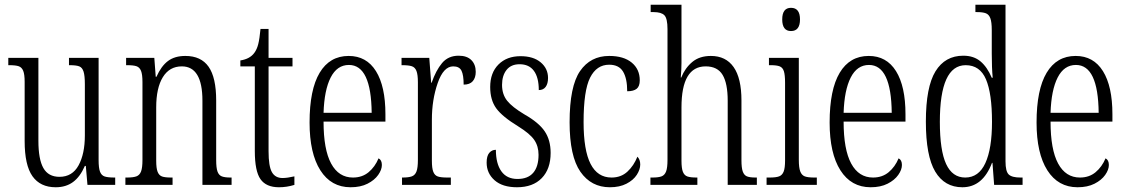

<svg xmlns="http://www.w3.org/2000/svg" viewBox="-20 -780 4754 810"><path d="M84 -185V-435Q84 -466 78 -481Q72 -496 59 -500.5Q46 -505 19 -505H15V-536H142V-186Q142 -108 163 -71Q184 -34 231 -34Q285 -34 311.5 -82.5Q338 -131 338 -209V-424Q338 -461 332.5 -478Q327 -495 314.5 -500Q302 -505 274 -505H271V-536H396V-105Q396 -71 402 -55.5Q408 -40 421.5 -35.5Q435 -31 463 -31H466V0H349L342 -80H338Q318 -34 288 -12Q258 10 215 10Q150 10 117 -36.5Q84 -83 84 -185Z M509 -31H516Q542 -31 555.5 -36Q569 -41 575 -56.5Q581 -72 581 -105V-434Q581 -466 575 -481Q569 -496 556 -500.5Q543 -505 517 -505H512V-536H631L637 -456H640Q660 -501 688.5 -522.5Q717 -544 762 -544Q828 -544 860 -498.5Q892 -453 892 -356V-105Q892 -72 897.5 -56.5Q903 -41 915.5 -36Q928 -31 953 -31H957V0H834V-355Q834 -500 747 -500Q695 -500 667 -454.5Q639 -409 639 -327V-102Q639 -70 645 -55Q651 -40 663.5 -35.5Q676 -31 702 -31H708V0H509Z M1055 -143V-500H994V-525Q1034 -531 1053 -557Q1064 -572 1069.5 -594Q1075 -616 1079 -658H1113V-536H1214V-500H1113V-142Q1113 -79 1127 -54Q1141 -29 1172 -29Q1192 -29 1222 -36V0Q1190 10 1157 10Q1103 10 1079 -24Q1055 -58 1055 -143Z M1286 -263Q1286 -402 1328.5 -473Q1371 -544 1451 -544Q1526 -544 1566 -480Q1606 -416 1606 -298V-267H1345Q1345 -149 1377 -90Q1409 -31 1469 -31Q1508 -31 1535 -53.5Q1562 -76 1577 -112Q1591 -105 1591 -84Q1591 -64 1575.5 -42Q1560 -20 1530.5 -5Q1501 10 1459 10Q1377 10 1331.5 -61.5Q1286 -133 1286 -263ZM1548 -304Q1546 -506 1452 -506Q1402 -506 1375 -453Q1348 -400 1345 -304Z M1676 -31H1678Q1704 -31 1717.5 -36Q1731 -41 1737 -56.5Q1743 -72 1743 -105V-433Q1743 -465 1737 -480.5Q1731 -496 1717.5 -500.5Q1704 -505 1677 -505H1674V-536H1791L1799 -431H1801Q1819 -483 1845 -514Q1871 -545 1915 -545Q1950 -545 1968.5 -526.5Q1987 -508 1987 -477Q1987 -452 1974.5 -437.5Q1962 -423 1936 -423Q1936 -463 1927 -481.5Q1918 -500 1892 -500Q1851 -500 1826.5 -429.5Q1802 -359 1802 -275V-102Q1802 -70 1808 -55Q1814 -40 1827 -35.5Q1840 -31 1867 -31H1882V0H1676Z M2033 -94Q2033 -122 2044 -135Q2055 -148 2072 -148Q2072 -90 2095 -57.5Q2118 -25 2163 -25Q2207 -25 2229.5 -51Q2252 -77 2252 -127Q2252 -163 2234 -189.5Q2216 -216 2166 -247Q2099 -288 2073.5 -323Q2048 -358 2048 -413Q2048 -473 2083 -508Q2118 -543 2176 -543Q2230 -543 2261 -517Q2292 -491 2292 -451Q2292 -427 2282 -413.5Q2272 -400 2253 -400Q2253 -453 2232.5 -481Q2212 -509 2172 -509Q2136 -509 2117 -485Q2098 -461 2098 -422Q2098 -382 2119.5 -355Q2141 -328 2193 -297Q2253 -263 2278 -226Q2303 -189 2303 -135Q2303 -67 2265.5 -28.5Q2228 10 2161 10Q2100 10 2066.5 -19.5Q2033 -49 2033 -94Z M2383 -264Q2383 -416 2427 -480Q2471 -544 2550 -544Q2611 -544 2645 -516Q2679 -488 2679 -441Q2679 -416 2666 -405.5Q2653 -395 2626 -395Q2626 -449 2608.5 -478Q2591 -507 2550 -507Q2497 -507 2469.5 -452.5Q2442 -398 2442 -265Q2442 -146 2471.5 -88.5Q2501 -31 2560 -31Q2600 -31 2627 -56Q2654 -81 2669 -119Q2681 -107 2681 -86Q2681 -65 2666.5 -42.5Q2652 -20 2623 -5Q2594 10 2553 10Q2474 10 2428.5 -55.5Q2383 -121 2383 -264Z M2724 -31H2732Q2758 -31 2771 -36Q2784 -41 2790 -56.5Q2796 -72 2796 -105V-657Q2796 -702 2783 -715.5Q2770 -729 2737 -729H2725V-760H2855V-514Q2855 -489 2852 -453H2854Q2870 -493 2900.5 -518.5Q2931 -544 2979 -544Q3042 -544 3075 -497Q3108 -450 3108 -356V-104Q3108 -72 3113.5 -56.5Q3119 -41 3131 -36Q3143 -31 3168 -31H3173V0H3050V-355Q3050 -428 3028.5 -464Q3007 -500 2957 -500Q2855 -500 2855 -327V-102Q2855 -70 2861 -55Q2867 -40 2880 -35.5Q2893 -31 2919 -31H2922V0H2724Z M3280 -698Q3280 -747 3317 -747Q3355 -747 3355 -698Q3355 -649 3317 -649Q3280 -649 3280 -698ZM3214 -31H3227Q3254 -31 3267 -36Q3280 -41 3286 -56Q3292 -71 3292 -103V-431Q3292 -464 3287 -479.5Q3282 -495 3269.5 -500Q3257 -505 3232 -505H3224V-536H3350V-106Q3350 -73 3356 -57Q3362 -41 3375 -36Q3388 -31 3415 -31H3426V0H3214Z M3480 -263Q3480 -402 3522.5 -473Q3565 -544 3645 -544Q3720 -544 3760 -480Q3800 -416 3800 -298V-267H3539Q3539 -149 3571 -90Q3603 -31 3663 -31Q3702 -31 3729 -53.5Q3756 -76 3771 -112Q3785 -105 3785 -84Q3785 -64 3769.5 -42Q3754 -20 3724.5 -5Q3695 10 3653 10Q3571 10 3525.5 -61.5Q3480 -133 3480 -263ZM3742 -304Q3740 -506 3646 -506Q3596 -506 3569 -453Q3542 -400 3539 -304Z M3886 -267Q3886 -413 3926.5 -479Q3967 -545 4044 -545Q4088 -545 4116.5 -521Q4145 -497 4164 -452H4168Q4164 -493 4164 -554V-653Q4164 -687 4158 -703Q4152 -719 4139 -724Q4126 -729 4101 -729H4095V-760H4222V-99Q4222 -57 4235.5 -44Q4249 -31 4285 -31H4294V0H4174L4167 -93H4165Q4126 10 4040 10Q3965 10 3925.5 -56Q3886 -122 3886 -267ZM4165 -266Q4165 -386 4139.5 -445.5Q4114 -505 4054 -505Q3945 -505 3945 -266Q3945 -145 3971.5 -88Q3998 -31 4052 -31Q4109 -31 4137 -92Q4165 -153 4165 -266Z M4353 -263Q4353 -402 4395.5 -473Q4438 -544 4518 -544Q4593 -544 4633 -480Q4673 -416 4673 -298V-267H4412Q4412 -149 4444 -90Q4476 -31 4536 -31Q4575 -31 4602 -53.5Q4629 -76 4644 -112Q4658 -105 4658 -84Q4658 -64 4642.5 -42Q4627 -20 4597.5 -5Q4568 10 4526 10Q4444 10 4398.5 -61.5Q4353 -133 4353 -263ZM4615 -304Q4613 -506 4519 -506Q4469 -506 4442 -453Q4415 -400 4412 -304Z"/></svg>

Font: Noto Serif CondLight
Style: Regular
Weight: 300
Width: 3
Designer: Monotype Design Team
Foundry: Monotype Imaging Inc.
Version: Version 1.001